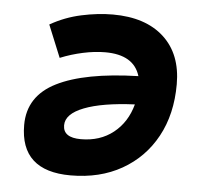

<svg xmlns="http://www.w3.org/2000/svg" viewBox="-44 -573 674 629"><g transform="rotate(5 293.0 -258.5)"><path d="M288.6 -401.9Q254.4 -401.9 215.8 -393.6Q177.2 -385.3 141.1 -370.6L97.7 -476.6Q145.5 -503.9 199.5 -515.6Q253.4 -527.3 302.7 -527.3Q410.2 -527.3 470.5 -472.2Q530.8 -417 530.8 -317.9Q530.8 -219.2 490.7 -145.8Q450.7 -72.3 378.4 -31.2Q306.2 9.8 210 9.8Q44.4 9.8 44.4 -141.6Q44.4 -236.8 136 -282.7Q227.5 -328.6 403.3 -333.5Q382.8 -401.9 288.6 -401.9ZM399.9 -240.2Q293 -235.4 233.9 -212.4Q174.8 -189.5 174.8 -151.9Q174.8 -111.3 233.4 -111.3Q296.4 -111.3 340.1 -146Q383.8 -180.7 399.9 -240.2Z"/></g></svg>

Font: Cascadia Mono
Style: Bold Italic
Weight: 700
Italic angle: -10°
Monospace: yes
Designer: Aaron Bell
Foundry: Saja Typeworks
Version: Version 2404.023; ttfautohint (v1.8.4)